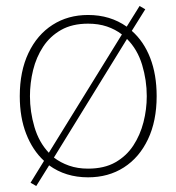

<svg xmlns="http://www.w3.org/2000/svg" viewBox="-20 -581 587 641"><path d="M82 29 127 -44Q89 -79 67.5 -134Q46 -189 46 -260Q46 -343 75 -404Q104 -465 155.5 -498Q207 -531 274 -531Q348 -531 403 -492L446 -561L465 -550L420 -478Q460 -443 481.5 -387.5Q503 -332 503 -260Q503 -177 474 -116Q445 -55 393.5 -22Q342 11 274 11Q199 11 144 -29L101 40ZM80 -260Q80 -208 95 -157Q110 -106 143 -71L387 -466Q365 -483 337 -492.5Q309 -502 274 -502Q221 -502 184 -481Q147 -460 124 -425Q101 -390 90.5 -347Q80 -304 80 -260ZM274 -18Q328 -18 365 -39Q402 -60 425 -95Q448 -130 459 -173Q470 -216 470 -260Q470 -313 454.5 -364.5Q439 -416 404 -451L160 -55Q182 -38 210.5 -28Q239 -18 274 -18Z"/></svg>

Font: Murecho ExtraLight
Style: Regular
Weight: 200
Designer: Neil Summerour
Foundry: Positype
Version: Version 1.010; ttfautohint (v1.8.3)